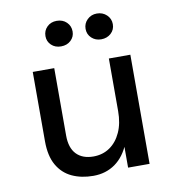

<svg xmlns="http://www.w3.org/2000/svg" viewBox="-79 -755 772 836"><g transform="rotate(-10 307.0 -337.0)"><path d="M422 -482.5H517V0H422ZM85.5 -482.5H180.5V-184.5Q180.5 -130 207.2 -102Q234 -74 282.5 -74Q323.5 -74 354.8 -95.5Q386 -117 404 -156.5Q422 -196 422 -250H452Q452 -165.5 429 -107.8Q406 -50 364.5 -20.5Q323 9 267.5 9Q214.5 9 173.2 -10.2Q132 -29.5 108.8 -70.2Q85.5 -111 85.5 -176ZM404 -570.5Q379 -570.5 361.8 -586.5Q344.5 -602.5 344.5 -627Q344.5 -651 361.8 -667.8Q379 -684.5 404 -684.5Q430 -684.5 447.5 -667.8Q465 -651 465 -627Q465 -602.5 447.5 -586.5Q430 -570.5 404 -570.5ZM226.5 -570.5Q200.5 -570.5 183.8 -586.5Q167 -602.5 167 -626Q167 -650.5 183.8 -667Q200.5 -683.5 226.5 -683.5Q253 -683.5 270 -667Q287 -650.5 287 -626Q287 -602.5 270 -586.5Q253 -570.5 226.5 -570.5Z"/></g></svg>

Font: Karla Medium
Style: Regular
Weight: 500
Designer: Jonathan Pinhorn
Version: Version 2.001